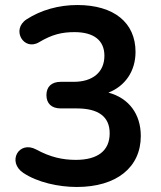

<svg xmlns="http://www.w3.org/2000/svg" viewBox="-20 -735 640 765"><path d="M286 10C444 10 541 -68 541 -193C541 -280 494 -344 412 -366C479 -392 520 -452 520 -528C520 -645 434 -715 288 -715C214 -715 143 -695 86 -658C23 -617 75 -530 136 -567C188 -598 227 -607 277 -607C354 -607 396 -574 396 -513C396 -447 349 -409 274 -409H222C185 -409 165 -389 165 -356C165 -323 185 -303 222 -303H286C371 -303 417 -271 417 -204C417 -135 370 -98 282 -98C229 -98 180 -109 125 -139C55 -177 7 -90 73 -46C130 -8 214 10 286 10Z"/></svg>

Font: Nunito
Style: Bold
Weight: 700
Designer: Vernon Adams
Foundry: Vernon Adams
Version: Version 3.602